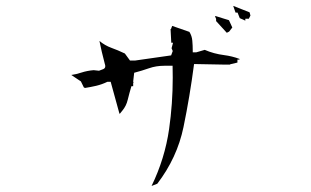

<svg xmlns="http://www.w3.org/2000/svg" viewBox="-20 -737 1040 642"><path d="M529.3 -517.1H557.1Q557.6 -495.1 557.6 -477.5Q557.6 -390.1 545.4 -305.2Q531.2 -206.5 486.8 -115.2L505.9 -122.6Q572.3 -209.5 593.5 -311.8Q614.7 -414.1 628.9 -522.9L728.5 -521H749.5V-522L773.9 -527.8V-537.6H780.8V-540Q756.3 -549.3 729.5 -552.7Q694.8 -557.1 664.6 -570.3L636.2 -562H624.5V-566.4Q624.5 -585 623 -601.1Q621.6 -617.2 613.3 -630.4L555.7 -650.4L551.8 -640.1H550.3L552.7 -594.2H558.6L553.7 -575.7L557.6 -566.4L552.2 -551.8L432.6 -534.7H414.6L397.5 -558.1Q374 -569.3 352.3 -577.1Q330.6 -585 312.5 -600.1Q315.9 -582 320.3 -564L330.6 -522.9Q332 -519.5 332 -515.6Q332 -508.8 325.4 -505.9Q318.8 -502.9 311 -500.5L293 -502.4Q271 -500.5 252.4 -494.4Q233.9 -488.3 218.3 -486.3L250.5 -464.8L260.3 -444.8L264.2 -442.9Q283.2 -445.8 302 -450.2Q320.8 -454.6 338.9 -463.4H350.1L379.4 -356.9H380.9L389.2 -367.2Q402.3 -382.8 407.2 -403.8Q412.6 -425.8 419.4 -448.7H425.3V-460.4H426.8L425.3 -464.4L428.7 -493.7Q454.6 -500.5 478.3 -508.8Q502 -517.1 529.3 -517.1ZM702.6 -673.8V-666.5L738.3 -627.4L746.1 -631.3L756.8 -645L745.6 -669.4L701.7 -683.1H698.7ZM800.3 -668V-674.3H812L817.4 -685.1L814.5 -695.8L759.8 -717.3L767.6 -694.8H774.4L781.7 -676.3Z"/></svg>

Font: Bakudai
Style: Light
Weight: 300
Version: Version 1.48